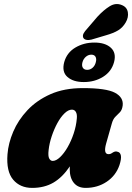

<svg xmlns="http://www.w3.org/2000/svg" viewBox="-20 -904 644 936"><path d="M497.5 -204.5Q483 -152.5 509 -152.5Q516.5 -152.5 521 -155Q525.5 -157.5 532.5 -162Q543.5 -168 553.5 -164Q566 -161.5 569.2 -146Q572.5 -130.5 562.5 -99.5Q545 -48 500.2 -18Q455.5 12 397.5 12Q360 12 340 -12.5Q320 -37 320 -79Q320 -86 320.5 -93Q284 -39 240 -13.5Q196 12 137 12Q78 12 44 -28.2Q10 -68.5 16.5 -152Q20.5 -205.5 44.5 -262Q68.5 -318.5 113.8 -366.8Q159 -415 226 -444.8Q293 -474.5 383.5 -474.5Q498 -474.5 540.5 -451.8Q583 -429 578 -389Q575 -367.5 564.5 -356.8Q554 -346 542.5 -334.8Q531 -323.5 525 -301.5ZM217 -172.5Q213.5 -143 220 -131.2Q226.5 -119.5 237 -119.5Q253.5 -119.5 272.8 -137.8Q292 -156 309.5 -186.2Q327 -216.5 339.2 -253.2Q351.5 -290 354.5 -326.5Q356.5 -346.5 350 -358Q343.5 -369.5 330.5 -369.5Q313 -369.5 294.2 -351.2Q275.5 -333 259.5 -303.5Q243.5 -274 232 -239.5Q220.5 -205 217 -172.5ZM454.5 -822Q485.5 -855.5 514.8 -873.5Q544 -891.5 573.5 -879.5Q599 -869.5 603.2 -844.5Q607.5 -819.5 592.5 -794Q578.5 -770 556.2 -756.2Q534 -742.5 495 -731.5L426 -711Q412.5 -707.5 401 -709.8Q389.5 -712 385.5 -721Q382 -731.5 388 -742Q394 -752.5 404 -763ZM388.5 -504Q337 -504 308.8 -528.8Q280.5 -553.5 293 -601Q306 -647.5 347.2 -672Q388.5 -696.5 440 -696.5Q493 -696.5 520.5 -671.2Q548 -646 536 -601Q523.5 -555 482.5 -529.5Q441.5 -504 388.5 -504ZM425 -637.5Q410.5 -637.5 398.5 -627.2Q386.5 -617 382 -600.5Q377.5 -583.5 384 -573.5Q390.5 -563.5 405 -563.5Q420 -563.5 431.5 -573.8Q443 -584 447 -600.5Q451.5 -616.5 445.8 -627Q440 -637.5 425 -637.5Z"/></svg>

Font: Fraunces 72pt SuperSoft Black
Style: Italic
Weight: 900
Italic angle: -16°
Version: Version 1.000;[b76b70a41]